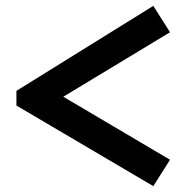

<svg xmlns="http://www.w3.org/2000/svg" viewBox="-20 -655 640 655"><path d="M36 -295V-345L503 -635L560 -545L196 -325L560 -110L503 -20Z"/></svg>

Font: PT Mono
Style: Bold
Weight: 700
Monospace: yes
Designer: A.Korolkova, I.Chaeva
Foundry: ParaType Ltd
Version: Version 1.000 OFL